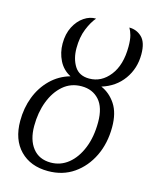

<svg xmlns="http://www.w3.org/2000/svg" viewBox="-111 -799 700 881"><g transform="rotate(15 239.0 -358.5)"><path d="M202 8Q119 8 69.5 -42.5Q20 -93 20 -182Q20 -243 40 -295.5Q60 -348 98.5 -386Q137 -424 190 -439Q153 -458 134.5 -495Q116 -532 116 -575Q116 -621 133.5 -655Q151 -689 178.5 -707.5Q206 -726 235 -725Q215 -702 199 -662.5Q183 -623 183 -571Q183 -521 205 -486Q227 -451 275 -451Q333 -451 372.5 -501.5Q412 -552 412 -639Q412 -672 406.5 -692Q401 -712 393 -725Q428 -725 453 -701Q478 -677 478 -620Q478 -553 441 -501.5Q404 -450 339 -430Q381 -412 408 -371Q435 -330 435 -263Q435 -186 405.5 -125Q376 -64 324 -28Q272 8 202 8ZM204 -33Q251 -33 287.5 -62.5Q324 -92 345.5 -145Q367 -198 367 -268Q367 -338 335.5 -373Q304 -408 252 -408Q201 -408 164.5 -376.5Q128 -345 108 -292.5Q88 -240 88 -176Q88 -110 118.5 -71.5Q149 -33 204 -33Z"/></g></svg>

Font: Noto Serif SemiCondensed Light
Style: Italic
Weight: 300
Width: 4
Italic angle: -12°
Designer: Monotype Design Team
Foundry: Monotype Imaging Inc.
Version: Version 2.013; ttfautohint (v1.8.4.7-5d5b)